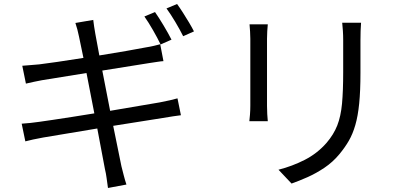

<svg xmlns="http://www.w3.org/2000/svg" viewBox="-20 -872 2040 955"><path d="M751 -812Q769.5 -785.6 793.5 -745.6Q817.4 -705.6 833 -674.8L778.8 -650.9Q764.2 -681.6 741.2 -721.7Q718.3 -761.7 698.2 -790ZM860.8 -852.1Q874 -834 889.9 -809.1Q905.8 -784.2 920.7 -759.3Q935.5 -734.4 944.8 -715.8L891.1 -691.9Q874.5 -725.1 851.8 -763.2Q829.1 -801.3 808.1 -830.1ZM87.9 -256.8Q106 -257.8 131.3 -260.5Q156.7 -263.2 175.8 -266.1Q201.2 -269.5 243.4 -275.9Q285.6 -282.2 338.9 -290.5Q392.1 -298.8 449.2 -308.1L410.2 -508.8L189 -473.1Q168.9 -469.2 149.9 -465.3Q130.9 -461.4 108.9 -456.1L90.8 -544.9Q109.9 -546.4 130.4 -548.1Q150.9 -549.8 174.8 -551.8Q204.1 -555.2 264.4 -564Q324.7 -572.8 395 -584L373 -689.9Q369.1 -709 364.7 -725.6Q360.4 -742.2 355 -757.8L443.8 -772.9Q445.3 -759.3 448.2 -740Q451.2 -720.7 454.1 -704.1L474.1 -596.2Q546.9 -607.9 610.1 -618.9Q673.3 -629.9 705.1 -636.2Q726.6 -639.6 745.4 -644Q764.2 -648.4 776.9 -651.9L793 -567.9Q781.7 -567.4 761.5 -564.2Q741.2 -561 721.2 -558.1L488.8 -521L527.8 -320.8L774.9 -362.8Q803.7 -368.2 825.4 -373.3Q847.2 -378.4 862.8 -382.8L879.9 -298.8Q864.3 -297.4 841.1 -293.5Q817.9 -289.6 790 -285.2L543 -246.1L584 -44.9Q589.4 -23.9 595.5 0.2Q601.6 24.4 608.9 45.9L517.1 63Q513.2 37.6 510.3 14.2Q507.3 -9.3 502 -30.8L463.9 -232.9L194.8 -188Q138.7 -177.7 106 -168.9Z M1775.9 -758.8Q1772.9 -721.7 1772.9 -671.9Q1772.9 -651.9 1772.9 -621.1Q1772.9 -590.3 1772.9 -559.6Q1772.9 -528.8 1772.9 -509.8Q1772.9 -419.9 1766.6 -357.2Q1760.3 -294.4 1747.3 -249.8Q1734.4 -205.1 1714.6 -171.1Q1694.8 -137.2 1668 -105Q1635.7 -65.9 1594 -37.8Q1552.2 -9.8 1509.3 9.3Q1466.3 28.3 1430.2 41L1365.2 -27.8Q1434.1 -45.4 1495.8 -76.9Q1557.6 -108.4 1604 -161.1Q1639.6 -202.6 1657.5 -248Q1675.3 -293.5 1681.2 -356.4Q1687 -419.4 1687 -514.2Q1687 -533.2 1687 -563.7Q1687 -594.2 1687 -624.3Q1687 -654.3 1687 -671.9Q1687 -697.3 1685.5 -718.8Q1684.1 -740.2 1682.1 -758.8ZM1312 -751Q1310.5 -736.8 1309.3 -716.8Q1308.1 -696.8 1308.1 -679.2Q1308.1 -669.9 1308.1 -637.5Q1308.1 -605 1308.1 -560.8Q1308.1 -516.6 1308.1 -471.9Q1308.1 -427.2 1308.1 -392.3Q1308.1 -357.4 1308.1 -345.2Q1308.1 -326.2 1309.3 -304.4Q1310.5 -282.7 1312 -269H1220.2Q1221.7 -280.3 1223.4 -302Q1225.1 -323.7 1225.1 -346.2Q1225.1 -358.4 1225.1 -393.1Q1225.1 -427.7 1225.1 -472.4Q1225.1 -517.1 1225.1 -561Q1225.1 -605 1225.1 -637.5Q1225.1 -669.9 1225.1 -679.2Q1225.1 -692.4 1223.9 -714.6Q1222.7 -736.8 1221.2 -751Z"/></svg>

Font: Source Han Sans CN
Style: Regular
Weight: 400
Designer: Ryoko NISHIZUKA  (kana, bopomofo & ideographs); Paul D. Hunt (Latin, Greek & Cyrillic); Sandoll Communications , Soo-you
Foundry: Adobe
Version: Version 2.004;hotconv 1.0.118;makeotfexe 2.5.65603